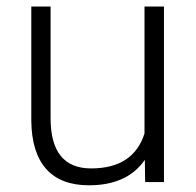

<svg xmlns="http://www.w3.org/2000/svg" viewBox="-20 -548 589 578"><path d="M416 -66.9Q363.3 9.8 247.6 9.8Q163.1 9.8 119.1 -39.3Q75.2 -88.4 74.2 -184.6V-528.3H132.3V-191.9Q132.3 -41 254.4 -41Q381.3 -41 415 -146V-528.3H473.6V0H417Z"/></svg>

Font: RobotoInd Light
Style: Regular
Weight: 300
Designer: Google
Version: Version 2.001151; 2014